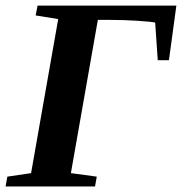

<svg xmlns="http://www.w3.org/2000/svg" viewBox="-30 -675 658 695"><path d="M314 0H-9.8L-3.4 -35.6L82.5 -48.3L180.7 -606L99.1 -619.1L106 -654.8H608.4L581.5 -457H541L531.7 -593.3Q516.1 -596.7 466.3 -599.9Q416.5 -603 367.7 -603H324.2L226.6 -48.3L320.3 -35.6Z"/></svg>

Font: Tinos
Style: Bold Italic
Weight: 700
Italic angle: -16.333°
Designer: Steve Matteson
Foundry: Monotype Imaging Inc.
Version: Version 1.23